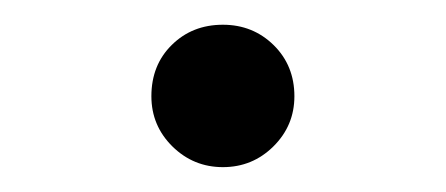

<svg xmlns="http://www.w3.org/2000/svg" viewBox="-20 -483 362 156"><path d="M103 -404.8Q103 -430.2 119.6 -446.5Q136.2 -462.9 161.1 -462.9Q185.5 -462.9 202.4 -446.3Q219.2 -429.7 219.2 -404.8Q219.2 -380.9 202.1 -364Q185.1 -347.2 161.1 -347.2Q137.2 -347.2 120.1 -364Q103 -380.9 103 -404.8Z"/></svg>

Font: HK Grotesk Light
Style: Regular
Weight: 300
Designer: Alfredo Marco Pradil and Stefan Peev
Foundry: Hanken Design Co.
Version: Version 1.045;PS 001.045;hotconv 1.0.88;makeotf.lib2.5.64775